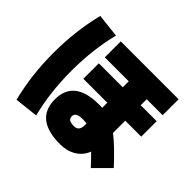

<svg xmlns="http://www.w3.org/2000/svg" viewBox="-181 -1038 1361 1361"><g transform="rotate(45 500.0 -357.5)"><path d="M590 -380H350V-535H590V-595H350V-755H930V-595H770V-535H930V-380H770V-257Q839 -205 950 -85L835 30Q805 -3 754 -54Q732 3 681 34Q630 65 560 65Q310 65 310 -135Q310 -330 560 -330Q580 -330 590 -329ZM297 -760Q250 -574 250 -360Q250 -146 297 40L120 60Q70 -139 70 -360Q70 -581 120 -780ZM590 -171Q573 -175 550 -175Q480 -175 480 -135Q480 -114 493.5 -104.5Q507 -95 540 -95Q590 -95 590 -155Z"/></g></svg>

Font: M PLUS 1p Black
Style: Regular
Weight: 900
Version: Version 1.061